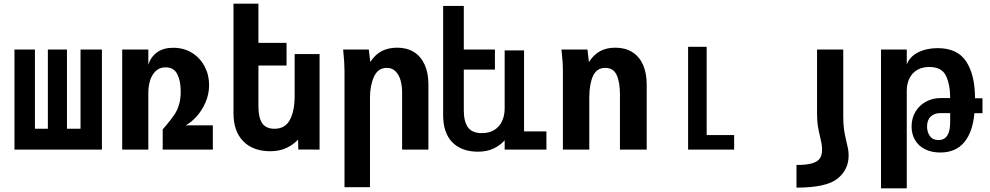

<svg xmlns="http://www.w3.org/2000/svg" viewBox="-20 -822 5440 1055"><path d="M540 0H59.5V-550H172V-114.5H243V-550H348V-114.5H422.5V-550H540Z M651.5 -550H795V-466Q808.5 -509.5 843 -534.5Q877.5 -559.5 932 -559.5Q990 -559.5 1034.8 -531.8Q1079.5 -504 1104.2 -457.2Q1129 -410.5 1129 -355Q1129 -304.5 1109.2 -259.2Q1089.5 -214 1059.8 -181.5Q1030 -149 1000.5 -133.5H1149.5V0H874V-111Q883 -122.5 892 -132Q922.5 -168.5 938 -191.5Q953.5 -214.5 963.2 -245.5Q973 -276.5 973 -319.5Q973 -377 954.2 -414.5Q935.5 -452 890 -452Q856.5 -452 835 -431Q813.5 -410 804.2 -378Q795 -346 795 -312.5V0H651.5Z M1316.5 -46Q1263 -100.5 1263 -200V-802H1400V-586.5H1554.5V-462H1400V-236Q1400 -176 1420.5 -145.2Q1441 -114.5 1488.5 -114.5Q1547 -114.5 1573 -163.8Q1599 -213 1599 -294V-525H1736V0L1619 -0.5L1618 -55Q1592.5 -27.5 1554.2 -9.2Q1516 9 1465 9Q1418.5 9 1380.8 -4.8Q1343 -18.5 1316.5 -46Z M1866.5 -539 1865.5 -550H2006.5L2014.5 -481.5Q2041.5 -522.5 2077.5 -541.2Q2113.5 -560 2163 -560Q2216 -560 2254.5 -536Q2293 -512 2313.5 -466.5Q2334 -421 2334 -357.5V0H2189.5V-316Q2189.5 -346.5 2182 -376.8Q2174.5 -407 2155.5 -428Q2136.5 -449 2105 -449Q2057 -449 2035 -400.5Q2013 -352 2013 -285V206.5H1873V-430.5Q1873 -477 1866.5 -539Z M2465 -40.5Q2415 -92.5 2415 -188.5V-789.5H2528.5V-550H2699.5V-439.5H2528.5V-215.5Q2528.5 -154.5 2551.2 -122.5Q2574 -90.5 2628 -90.5Q2668 -90.5 2696 -107.8Q2724 -125 2738.2 -155.2Q2752.5 -185.5 2753 -224V-545H2859.5V-100H2982.5V0H2753V-51Q2730 -24.5 2693.2 -6.5Q2656.5 11.5 2606.5 11.5Q2516.5 11.5 2465 -40.5Z M3065 -550H3208L3216 -481.5Q3243 -522.5 3278 -541.2Q3313 -560 3361.5 -560Q3415 -560 3453.8 -536Q3492.5 -512 3513 -466.5Q3533.5 -421 3533.5 -357.5V0H3386.5V-303.5Q3386.5 -370.5 3368.5 -409.8Q3350.5 -449 3305.5 -449Q3258.5 -449 3238.2 -404Q3218 -359 3218 -285V0H3073V-430.5Q3073 -461 3071 -486.8Q3069 -512.5 3065 -550Z M3761 -565H3863V-80H4014V0H3761Z M4643 33.5Q4643 13.5 4640 -3.2Q4637 -20 4631 -43.5Q4622.5 -78.5 4618 -108.2Q4613.5 -138 4613.5 -183V-550H4469.5V-196.5Q4469.5 -158.5 4473.8 -130.8Q4478 -103 4486 -71.5Q4491.5 -48.5 4494.2 -32.8Q4497 -17 4497 1Q4497 30 4485.2 48Q4473.5 66 4443 75.2Q4412.5 84.5 4356.5 84.5V209Q4520 209 4581.5 159.8Q4643 110.5 4643 33.5Z M4821 -550H4962.5V-467.5Q4978 -510.5 5024.5 -534Q5071 -557.5 5132 -557.5Q5241.5 -557.5 5289.5 -483.5Q5337.5 -409.5 5337.5 -282H5378.5V-200H5334Q5325.5 -98 5278.8 -41Q5232 16 5146.5 16Q5099 16 5063.2 -1.8Q5027.5 -19.5 5008.2 -52Q4989 -84.5 4989 -127Q4989 -173.5 5010.8 -209Q5032.5 -244.5 5068.8 -263.8Q5105 -283 5146.5 -283H5201Q5201 -357.5 5177.8 -405.8Q5154.5 -454 5085.5 -454Q5048 -454 5020.2 -438Q4992.5 -422 4977.5 -392.2Q4962.5 -362.5 4962.5 -323V213H4821ZM5201 -153.5V-200.5H5147Q5114 -200.5 5094 -181.5Q5074 -162.5 5074 -126.5Q5074 -97 5089.2 -74.8Q5104.5 -52.5 5137 -52.5Q5202 -52.5 5201 -153.5Z"/></svg>

Font: JuliaMono ExtraBold
Style: Regular
Weight: 800
Monospace: yes
Designer: cormullion
Foundry: corm
Version: Version 0.055; ttfautohint (v1.8.4)